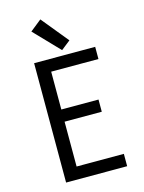

<svg xmlns="http://www.w3.org/2000/svg" viewBox="-141 -1059 858 1142"><g transform="rotate(-15 288.0 -488.5)"><path d="M120 0H496V-76H205V-352H434V-427H205V-660H496V-735H120ZM301 -767 358 -812 223 -977 153 -921Z"/></g></svg>

Font: Iosevka Sparkle
Style: Regular
Weight: 400
Designer: Belleve Invis
Foundry: Belleve Invis
Version: Version 4.5.0; ttfautohint (v1.8.3)